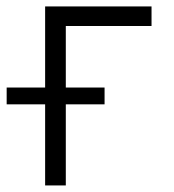

<svg xmlns="http://www.w3.org/2000/svg" viewBox="-54 -565 531 585"><path d="M407.7 -545.4V-485.8H146.5V-298.3H264.6V-247.1H146.5V0H83.5V-247.1H-33.7V-298.3H83.5V-545.4Z"/></svg>

Font: Interop Light
Style: Regular
Weight: 300
Designer: Rasmus Andersson, Google, Jang Haemin
Foundry: jhaemin
Version: Version 1.007